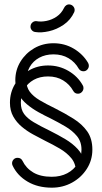

<svg xmlns="http://www.w3.org/2000/svg" viewBox="-20 -864 474 888"><path d="M38.6 -97.4Q35.8 -103.5 35.8 -108.6Q35.8 -118.8 42.8 -126.4Q49.9 -134.1 61.2 -134.1Q77 -134.1 83.9 -120.5Q100.4 -86.1 133.9 -66.2Q167.5 -46.4 219.6 -46.4Q259.8 -46.4 290.8 -62.6Q321.8 -78.9 339.3 -107.6Q356.9 -136.2 356.9 -171.9Q356.9 -209.1 335.8 -234.6Q314.6 -260.1 281.9 -279.3Q249.2 -298.5 214.2 -316.2Q186.1 -329.5 157.4 -345.5Q128.6 -361.5 104.4 -381.8Q80.1 -402 65.4 -429Q50.8 -456 50.8 -492.6Q50.8 -540 74.6 -578.9Q98.4 -617.8 138.2 -640.9Q178.1 -664 227.6 -664Q278.9 -664 321.4 -638.8Q363.9 -613.5 387.5 -573Q390.9 -566.8 390.9 -559.9Q390.9 -550.1 383.8 -542.2Q376.8 -534.4 366 -534.4Q352 -534.4 344.5 -545.9Q327 -577 297.1 -594.8Q267.1 -612.6 227.6 -612.6Q189.9 -612.6 161.4 -597Q132.9 -581.4 117.3 -554Q101.8 -526.6 101.8 -492.6Q101.8 -461.1 117.8 -439.6Q133.9 -418.1 163.6 -400.4Q193.4 -382.8 235 -362.6Q280.5 -339.8 320 -314.9Q359.5 -290.1 383.4 -256.4Q407.2 -222.6 407.2 -171.9Q407.2 -123.2 381.6 -83.1Q355.9 -42.9 313.2 -19.4Q270.5 4 219.6 4Q155 4 107.8 -23.8Q60.6 -51.5 38.6 -97.4ZM331.1 -68.5Q331.1 -106.5 310.1 -132.1Q289.1 -157.6 256.5 -176.7Q223.9 -195.8 188.9 -212.8Q161.9 -226.6 133.4 -242.1Q104.9 -257.5 80.8 -277.8Q56.6 -298 41.3 -325.2Q26 -352.5 26 -388.9Q26 -436.9 49.8 -475.8Q73.6 -514.6 113.3 -537.9Q153 -561.2 202.2 -561.2Q253.5 -561.2 296.5 -536.1Q339.5 -511 362.5 -469.8Q366.1 -464.6 366.1 -456.8Q366.1 -446.4 358.6 -438.5Q351 -430.6 340.6 -430.6Q325.9 -430.6 318.8 -443.5Q301.9 -474 272.1 -492.2Q242.4 -510.5 202.2 -510.5Q164.5 -510.5 136.2 -494.9Q107.9 -479.2 92.1 -451.9Q76.4 -424.5 76.4 -388.9Q76.4 -357.4 91.5 -336.8Q106.6 -316.2 136.1 -298.7Q165.6 -281.1 210.2 -259.5Q249 -240.1 282.4 -220.2Q315.9 -200.2 339.2 -174.9Q362.6 -149.6 372.5 -113.6ZM276.2 -827.5Q279.8 -835.4 286.8 -839.9Q293.8 -844.4 302.4 -843.4Q312.8 -842 319.4 -833.9Q326.1 -825.9 325.1 -815.1Q324.8 -813.6 324.4 -811.8Q324 -810 323.6 -808.5Q306.6 -771.5 274.4 -749.6Q242.1 -727.6 206.6 -719.6Q171 -711.5 144 -715.8Q133.2 -716.8 126.6 -725Q119.9 -733.2 121.2 -743.4Q122.2 -753.8 130.2 -760.4Q138.1 -767.1 148.9 -766.1Q169.8 -762.2 195.1 -767.4Q220.4 -772.5 242.3 -787.4Q264.2 -802.4 276.2 -827.5Z"/></svg>

Font: Libertine-Super Thin
Style: Regular
Weight: 100
Designer: Bastien Sozeau
Foundry: NBR — Bastien Sozeau
Version: Version 2.003;gftools[0.9.33]